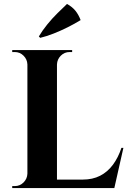

<svg xmlns="http://www.w3.org/2000/svg" viewBox="-20 -954 657 974"><path d="M269 -700V0H119V-700ZM533 -43 557 0H266V-43ZM606 -204 560 0H364L400 -43Q450 -43 488 -62.5Q526 -82 553 -118.5Q580 -155 596 -204ZM122 -73V0H42V-10Q42 -10 48.5 -10Q55 -10 55 -10Q81 -10 99.5 -28.5Q118 -47 119 -73ZM122 -627H119Q118 -653 99.5 -671.5Q81 -690 55 -690Q55 -690 48.5 -690Q42 -690 42 -690V-700H122ZM266 -627V-700H346V-690Q345 -690 339 -690Q333 -690 333 -690Q307 -690 288.5 -671.5Q270 -653 269 -627ZM177 -769Q194 -798 219 -829Q244 -860 271.5 -887Q299 -914 320 -934Q347 -919 363 -899Q379 -879 389 -852Q358 -833 323 -815.5Q288 -798 252.5 -784Q217 -770 184 -762Z"/></svg>

Font: Cinzel
Style: Bold
Weight: 700
Designer: Natanael Gama
Version: Version 2.000